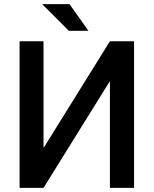

<svg xmlns="http://www.w3.org/2000/svg" viewBox="-20 -911 746 931"><path d="M409 -761.5H314L184.5 -891H317ZM630 0H513V-515L511.5 -515.5L191 0H75V-711H191V-196L192.5 -195.5L513 -711H630Z"/></svg>

Font: Roberto Sans Medium
Style: Regular
Weight: 500
Designer: Google (font) & Cristiano Sobral (main changes)
Version: Version 1.000;October 12, 2021;FontCreator 14.0.0.2814 64-bi